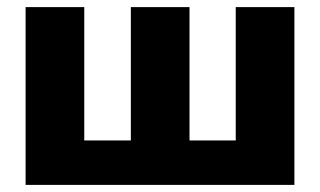

<svg xmlns="http://www.w3.org/2000/svg" viewBox="-20 -520 899 540"><path d="M52 -500H217V-125H348V-500H513V-125H643V-500H808V0H52Z"/></svg>

Font: Moderustic
Style: Bold
Weight: 700
Designer: Tural Alisoy
Foundry: TAFT Foundry
Version: Version 2.120